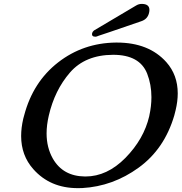

<svg xmlns="http://www.w3.org/2000/svg" viewBox="-20 -933 927 980"><path d="M483.4 -750.5Q472.7 -745.6 467.3 -745.6Q446.3 -745.6 450.2 -763.7Q451.7 -770.5 459.5 -777.3L673.8 -904.3Q688 -913.1 703.1 -913.1Q742.7 -913.1 742.7 -882.3Q742.7 -875.5 740.7 -867.2Q733.4 -835.4 701.2 -824.7Q485.8 -750.5 483.4 -750.5ZM571.8 -715.8H576.7Q739.7 -715.8 829.1 -615.7Q887.2 -550.3 887.2 -456.1Q887.2 -416 876.5 -371.1Q873.5 -357.4 869.6 -343.8Q819.3 -172.4 687.5 -77.1Q556.2 18.1 399.9 26.9Q388.7 27.3 377 27.3Q235.8 27.3 149.9 -69.8Q87.9 -139.6 87.9 -238.8Q87.9 -280.3 98.6 -326.7Q100.6 -335.4 103.5 -344.7Q148.4 -514.6 276.4 -614.3Q404.3 -713.9 571.8 -715.8ZM557.6 -653.3Q415 -652.8 336.9 -562.5Q258.8 -472.2 229 -342.8Q217.8 -294.4 217.8 -252Q217.8 -179.7 250 -123Q301.8 -33.2 414.1 -32.2H416.5Q526.4 -32.2 620.1 -127Q714.4 -223.1 741.7 -339.8L742.2 -342.8Q752.9 -391.6 752.9 -437Q752.9 -501.5 731 -557.6Q692.9 -653.3 557.6 -653.3Z"/></svg>

Font: Caudex
Style: Bold
Weight: 700
Italic angle: -13°
Version: Version 1.04